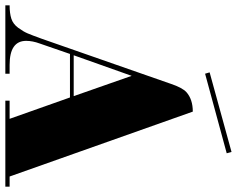

<svg xmlns="http://www.w3.org/2000/svg" viewBox="-151 -792 887 719"><g transform="rotate(90 292.5 -432.5)"><path d="M632 -25V-9H310V-25H378L298 -251H135L96 -138Q86 -111 86 -87Q86 -25 176 -25H209V-9H-47V-25Q-17 -25 3 -31.5Q23 -38 37 -57Q51 -76 58 -92.5Q65 -109 78 -145L247 -629Q261 -671 278 -687Q305 -711 351 -711L594 -25ZM217 -482 140 -265H293ZM502 -856 507 -838 209 -757 204 -774Z"/></g></svg>

Font: Elsie Black
Style: Regular
Weight: 900
Designer: Alejandro Inler
Foundry: Alejandro Inler
Version: 1.002